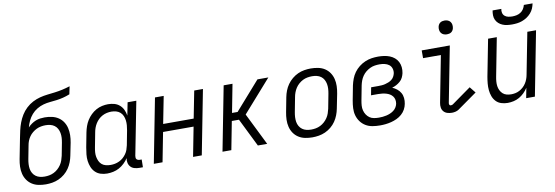

<svg xmlns="http://www.w3.org/2000/svg" viewBox="-56 -1149 4512 1561"><g transform="rotate(-10 2200.0 -369.0)"><path d="M222 12Q191 12 161.5 6Q132 0 108 -15.5Q84 -31 68 -54.5Q52 -78 45 -106.5Q38 -135 39 -165.5Q40 -196 46 -227L79 -396Q85 -427 92 -458Q99 -489 110.5 -519.5Q122 -550 139.5 -578.5Q157 -607 182 -630.5Q207 -654 237 -669.5Q267 -685 298 -693Q329 -701 360.5 -704.5Q392 -708 423.5 -712Q455 -716 486.5 -723Q518 -730 549 -740L536 -676Q509 -665 481.5 -658Q454 -651 426.5 -647.5Q399 -644 371 -641.5Q343 -639 315.5 -631.5Q288 -624 262 -608.5Q236 -593 216.5 -570.5Q197 -548 184.5 -521.5Q172 -495 165 -468Q179 -483 195.5 -494.5Q212 -506 230.5 -513.5Q249 -521 268 -523.5Q287 -526 305 -526Q336 -526 365 -519.5Q394 -513 417.5 -497.5Q441 -482 456.5 -458.5Q472 -435 478.5 -407Q485 -379 484.5 -348.5Q484 -318 478 -287L457 -183Q452 -157 442 -131Q432 -105 416 -81.5Q400 -58 377 -39Q354 -20 328 -8.5Q302 3 275 7.5Q248 12 222 12ZM223 -52Q242 -52 261 -55.5Q280 -59 298.5 -68Q317 -77 332.5 -91Q348 -105 359.5 -122Q371 -139 377.5 -158Q384 -177 388 -195L408 -299Q412 -320 413 -340Q414 -360 410.5 -379Q407 -398 398 -414.5Q389 -431 374 -442Q359 -453 340 -457.5Q321 -462 301 -462Q283 -462 263.5 -458.5Q244 -455 226.5 -446.5Q209 -438 193 -425Q177 -412 165.5 -395.5Q154 -379 147 -361Q140 -343 137 -324L116 -215Q112 -194 111 -174Q110 -154 113 -135Q116 -116 125.5 -99.5Q135 -83 150 -72Q165 -61 184 -56.5Q203 -52 223 -52Z M728 12Q700 12 674.5 4Q649 -4 630.5 -22Q612 -40 602 -64.5Q592 -89 588.5 -115.5Q585 -142 588 -170.5Q591 -199 596 -227L619 -347Q624 -372 632.5 -396.5Q641 -421 655 -443.5Q669 -466 689 -485.5Q709 -505 732.5 -518Q756 -531 781.5 -536.5Q807 -542 831 -542Q858 -542 883 -535Q908 -528 926.5 -511.5Q945 -495 955.5 -472.5Q966 -450 970 -424L991 -530H1063L977 -90Q976 -82 976.5 -74.5Q977 -67 981.5 -62Q986 -57 993 -54.5Q1000 -52 1007 -52H1023L1022 12H994Q974 12 954.5 7Q935 2 922 -11.5Q909 -25 904.5 -44.5Q900 -64 904 -84Q890 -62 870 -43Q850 -24 827 -11.5Q804 1 778.5 6.5Q753 12 728 12ZM768 -52Q785 -52 803 -55.5Q821 -59 839 -67.5Q857 -76 871 -88.5Q885 -101 896.5 -117Q908 -133 914 -150.5Q920 -168 924 -186L947 -306Q951 -327 952.5 -347.5Q954 -368 951.5 -387.5Q949 -407 941.5 -424.5Q934 -442 920 -454.5Q906 -467 887 -472.5Q868 -478 847 -478Q829 -478 810 -474Q791 -470 773 -460.5Q755 -451 740.5 -437Q726 -423 715.5 -406Q705 -389 698.5 -371Q692 -353 689 -335L666 -215Q662 -195 660.5 -175Q659 -155 662.5 -136.5Q666 -118 674 -101Q682 -84 696 -72.5Q710 -61 729 -56.5Q748 -52 768 -52Z M1114 0 1217 -530H1289L1245 -306H1497L1541 -530H1613L1510 0H1438L1485 -242H1233L1186 0Z M2050 0H1973L1858 -233H1799L1754 0H1681L1784 -530H1857L1812 -297H1858L2063 -530H2153L1919 -265Z M2422 12Q2391 12 2361.5 6Q2332 0 2308 -15.5Q2284 -31 2268 -54.5Q2252 -78 2245 -106.5Q2238 -135 2239 -165.5Q2240 -196 2246 -227L2269 -347Q2274 -373 2284 -399Q2294 -425 2310.5 -448.5Q2327 -472 2350 -491Q2373 -510 2398.5 -521.5Q2424 -533 2451 -537.5Q2478 -542 2504 -542Q2535 -542 2565 -536Q2595 -530 2619 -514.5Q2643 -499 2659 -475.5Q2675 -452 2682 -423.5Q2689 -395 2688 -364.5Q2687 -334 2681 -303L2657 -183Q2652 -157 2642 -131Q2632 -105 2616 -81.5Q2600 -58 2577 -39Q2554 -20 2528 -8.5Q2502 3 2475 7.5Q2448 12 2422 12ZM2423 -52Q2442 -52 2461 -55.5Q2480 -59 2498.5 -68Q2517 -77 2532.5 -91Q2548 -105 2559.5 -122Q2571 -139 2577.5 -158Q2584 -177 2588 -195L2611 -315Q2615 -336 2616 -356Q2617 -376 2613.5 -395Q2610 -414 2601 -430.5Q2592 -447 2577 -458Q2562 -469 2543 -473.5Q2524 -478 2504 -478Q2485 -478 2465.5 -474.5Q2446 -471 2428 -462Q2410 -453 2394 -439Q2378 -425 2367 -408Q2356 -391 2349 -372Q2342 -353 2339 -335L2316 -215Q2312 -194 2311 -174Q2310 -154 2313 -135Q2316 -116 2325.5 -99.5Q2335 -83 2350 -72Q2365 -61 2384 -56.5Q2403 -52 2423 -52Z M2981 12Q2949 12 2918.5 7Q2888 2 2863 -13Q2838 -28 2820.5 -51.5Q2803 -75 2795 -103.5Q2787 -132 2788.5 -163.5Q2790 -195 2796 -227L2819 -347Q2825 -374 2835 -400.5Q2845 -427 2862 -450.5Q2879 -474 2902.5 -492.5Q2926 -511 2953 -522.5Q2980 -534 3007 -538Q3034 -542 3061 -542Q3085 -542 3109.5 -538.5Q3134 -535 3155.5 -526.5Q3177 -518 3194.5 -503.5Q3212 -489 3222.5 -468.5Q3233 -448 3235.5 -424Q3238 -400 3233 -375Q3229 -357 3220.5 -339.5Q3212 -322 3197 -309Q3182 -296 3165 -287Q3148 -278 3130 -273Q3151 -264 3168.5 -250Q3186 -236 3197 -217Q3208 -198 3210.5 -174Q3213 -150 3208 -126Q3204 -103 3192 -81Q3180 -59 3161 -42.5Q3142 -26 3119.5 -15.5Q3097 -5 3073.5 1Q3050 7 3027 9.5Q3004 12 2981 12ZM2982 -52Q2998 -52 3013.5 -53.5Q3029 -55 3044.5 -58.5Q3060 -62 3075.5 -68.5Q3091 -75 3104.5 -85Q3118 -95 3127 -109.5Q3136 -124 3139 -139Q3142 -156 3139 -172Q3136 -188 3126.5 -200.5Q3117 -213 3103.5 -221Q3090 -229 3074.5 -233.5Q3059 -238 3042.5 -240Q3026 -242 3009 -242H2950L2962 -306H3021Q3035 -306 3049.5 -307Q3064 -308 3078 -311.5Q3092 -315 3106 -320.5Q3120 -326 3132.5 -335.5Q3145 -345 3152.5 -358.5Q3160 -372 3163 -386Q3167 -407 3160.5 -426.5Q3154 -446 3138.5 -457.5Q3123 -469 3102.5 -473.5Q3082 -478 3061 -478Q3042 -478 3022 -475Q3002 -472 2983 -463Q2964 -454 2947.5 -440.5Q2931 -427 2919 -409.5Q2907 -392 2900 -373Q2893 -354 2889 -335L2866 -215Q2862 -194 2860.5 -173Q2859 -152 2864 -132.5Q2869 -113 2879.5 -97Q2890 -81 2905.5 -70Q2921 -59 2941.5 -55.5Q2962 -52 2982 -52Z M3574 12Q3554 12 3536 6.5Q3518 1 3506 -12.5Q3494 -26 3491 -45Q3488 -64 3492 -84L3566 -466H3419V-530H3651L3562 -72Q3560 -64 3563 -56.5Q3566 -49 3574 -49Q3578 -49 3583 -50Q3588 -51 3591 -53L3751 -167L3791 -117L3630 -3Q3618 5 3603 8.5Q3588 12 3574 12ZM3644 -623Q3630 -623 3617.5 -628Q3605 -633 3597 -643.5Q3589 -654 3587 -668Q3585 -682 3588 -696Q3590 -705 3595 -713.5Q3600 -722 3608 -727.5Q3616 -733 3625.5 -735Q3635 -737 3644 -737Q3658 -737 3670.5 -732Q3683 -727 3691 -716.5Q3699 -706 3701 -692Q3703 -678 3700 -664Q3698 -655 3693 -646.5Q3688 -638 3680 -632.5Q3672 -627 3662.5 -625Q3653 -623 3644 -623Z M4034 12Q4007 12 3981.5 4Q3956 -4 3938.5 -22.5Q3921 -41 3912 -65.5Q3903 -90 3900.5 -117Q3898 -144 3900.5 -171.5Q3903 -199 3908 -227L3967 -530H4039L3978 -215Q3974 -195 3972.5 -175.5Q3971 -156 3973.5 -137.5Q3976 -119 3984 -102.5Q3992 -86 4005 -74Q4018 -62 4036 -57Q4054 -52 4074 -52Q4091 -52 4108.5 -55.5Q4126 -59 4143 -68Q4160 -77 4174 -90Q4188 -103 4198 -118.5Q4208 -134 4214.5 -151.5Q4221 -169 4224 -186L4291 -530H4363L4260 0H4188L4204 -83Q4190 -61 4171 -42.5Q4152 -24 4130 -11.5Q4108 1 4083 6.5Q4058 12 4034 12Z M4180 -610Q4160 -610 4140 -612.5Q4120 -615 4102 -622.5Q4084 -630 4070 -642.5Q4056 -655 4048 -672Q4040 -689 4039.5 -709Q4039 -729 4043 -750H4115Q4111 -733 4115 -717Q4119 -701 4131 -691Q4143 -681 4159.5 -677.5Q4176 -674 4193 -674Q4210 -674 4227.5 -677.5Q4245 -681 4261 -691Q4277 -701 4287 -717Q4297 -733 4301 -750H4373Q4369 -729 4360.5 -709Q4352 -689 4337 -672Q4322 -655 4303 -642.5Q4284 -630 4263 -622.5Q4242 -615 4221 -612.5Q4200 -610 4180 -610Z"/></g></svg>

Font: Lode
Style: Italic
Weight: 400
Italic angle: -11°
Monospace: yes
Designer: Belleve Invis
Foundry: Belleve Invis
Version: Version 29.2.0; ttfautohint (v1.8.3)